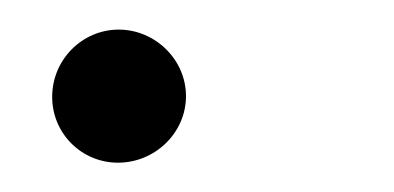

<svg xmlns="http://www.w3.org/2000/svg" viewBox="-20 -111 269 131"><path d="M15.6 -44.9C15.6 -20 35.6 0 60.5 0C85.9 0 106.9 -20.5 106.9 -45.4C106.9 -70.3 85.9 -90.8 61 -90.8C36.1 -90.8 15.6 -70.3 15.6 -44.9Z"/></svg>

Font: Petit Formal Script
Style: Regular
Weight: 400
Designer: Pablo Impallari, Brenda Gallo, Rodrigo Fuenzalida
Foundry: Pablo Impallari, Brenda Gallo, Rodrigo Fuenzalida
Version: Version 1.001